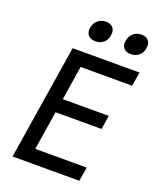

<svg xmlns="http://www.w3.org/2000/svg" viewBox="-169 -1047 939 1146"><g transform="rotate(20 300.0 -473.5)"><path d="M507 -815C547 -815 577 -840 583 -880C590 -921 569 -947 528 -947C488 -947 458 -921 451 -880C444 -840 466 -815 507 -815ZM281 -815C322 -815 352 -840 358 -880C365 -921 343 -947 303 -947C262 -947 232 -921 225 -880C219 -840 241 -815 281 -815ZM53 0H477L492 -89H165L204 -336H496L510 -424H218L252 -641H579L594 -730H169Z"/></g></svg>

Font: JetBrains Mono Medium
Style: Italic
Weight: 436
Italic angle: -9°
Monospace: yes
Designer: Philipp Nurullin, Konstantin Bulenkov
Foundry: JetBrains
Version: Version 2.305